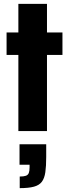

<svg xmlns="http://www.w3.org/2000/svg" viewBox="-20 -678 356 993"><path d="M75 0V-394H14V-510H75V-658H223V-510H303V-394H223V0ZM82 295V235Q103 235 114 231Q125 227 129 216.5Q133 206 133 188V174H81V68H219V134Q219 181 214.5 212.5Q210 244 196.5 262Q183 280 155.5 287.5Q128 295 82 295Z"/></svg>

Font: Saira Condensed ExtraBold
Style: Regular
Weight: 800
Width: 3
Designer: Hector Gatti with collaboration of the Omnibus-Type team
Foundry: Omnibus-Type
Version: Version 1.101